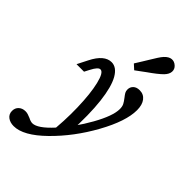

<svg xmlns="http://www.w3.org/2000/svg" viewBox="-309 -755 1037 1037"><g transform="rotate(45 209.0 -237.0)"><path d="M-54.3 140.6Q-54.3 118 -39.3 104.2Q-24.3 90.3 -0.9 90.3Q9.7 90.3 18.7 93.3Q27.8 96.2 40.1 101.3Q47.4 105.4 55.6 107.9Q63.8 110.5 70.4 110.5Q109.9 110.5 177.5 36.6Q245 -37.2 297.9 -131.5Q350.8 -225.8 350.8 -278.1Q350.8 -297.4 344.4 -310.1Q337.9 -322.7 325.1 -339.1Q314.7 -352.2 309.7 -361Q304.8 -369.8 304.8 -382Q304.8 -400.8 317.9 -413.4Q331 -426.1 354.7 -426.1Q385.3 -426.1 403.1 -403.1Q420.8 -380.1 420.8 -339.7Q420.8 -255.2 349.9 -127Q278.9 1.2 181.2 97Q83.5 192.7 10.1 192.7Q-17.6 192.7 -36 178.8Q-54.3 164.9 -54.3 140.6ZM125.3 -355.8Q116.4 -355.8 106.9 -345.2Q97.3 -334.7 85.5 -311.8L71.1 -284.1H13.8L43.7 -343Q64.7 -384.9 89 -405.5Q113.3 -426.1 140.2 -426.1Q179.3 -426.1 206.3 -379Q233.3 -331.9 244.5 -236.4Q255.6 -140.9 248.3 -1.5Q235.1 17.7 218.1 37.6Q201.1 57.4 172.7 85.2Q185.2 -19.4 182.5 -122.1Q179.8 -224.9 164.1 -290.3Q148.4 -355.8 125.3 -355.8ZM275.6 -579.9Q288.2 -600.7 299 -617.7Q309.9 -634.7 318.9 -644.4Q338.5 -665.4 357.8 -667.2Q377.1 -669 393.3 -654.2Q408.6 -640.4 407.5 -620.6Q406.5 -600.8 386.8 -580.3Q374.7 -568.2 355.6 -553.2Q336.6 -538.2 313.3 -522.1Q294.8 -508.5 285.1 -501.3Q275.5 -494.2 257.4 -481L229.9 -506Q243 -527 254.4 -545.3Q265.8 -563.6 275.6 -579.9Z"/></g></svg>

Font: Playfair Micro SmCond SmLight
Style: Italic
Weight: 360
Width: 4
Italic angle: -15.6°
Designer: Claus Eggers Sørensen
Foundry: Claus Eggers Sørensen
Version: Version 2.203;Glyphs 3.3 (3326)